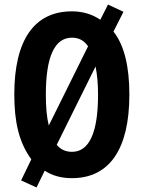

<svg xmlns="http://www.w3.org/2000/svg" viewBox="-20 -775 633 846"><path d="M550 -358C550 -481 528 -575 480 -636L524 -723L456 -755L422 -688C387 -712 345 -725 297 -725C131 -725 43 -599 43 -359C43 -239 63 -148 118 -73L73 20L141 51L177 -23C210 -1 250 10 297 10C463 10 550 -119 550 -358ZM182 -358C182 -524 220 -609 297 -609C327 -609 350 -597 368 -571L195 -222C186 -258 182 -303 182 -358ZM412 -358C412 -190 373 -106 297 -106C270 -106 247 -116 230 -137L401 -482C408 -448 412 -406 412 -358Z"/></svg>

Font: Noto Sans Thai Looped ExtraCondensed
Style: Bold
Weight: 700
Width: 2
Designer: Sasikarn Vongin, Ben Mitchell
Foundry: The Fontpad Ltd
Version: Version 1.001